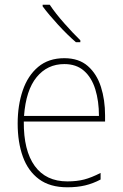

<svg xmlns="http://www.w3.org/2000/svg" viewBox="-20 -785 521 815"><path d="M253 -538Q315 -538 353 -504.5Q391 -471 408.5 -416Q426 -361 426 -295V-269H81Q80 -146 127.5 -80.5Q175 -15 266 -15Q306 -15 337 -23Q368 -31 407 -51V-23Q375 -6 341.5 2Q308 10 266 10Q192 10 145.5 -24.5Q99 -59 77 -120Q55 -181 55 -261Q55 -338 76.5 -401Q98 -464 142 -501Q186 -538 253 -538ZM253 -513Q181 -513 135.5 -457.5Q90 -402 82 -293H400Q400 -356 384.5 -406Q369 -456 336.5 -484.5Q304 -513 253 -513ZM191 -765Q215 -729 252 -687Q289 -645 321 -614V-606H302Q266 -637 226.5 -680Q187 -723 161 -758V-765Z"/></svg>

Font: Noto Sans Kannada SemiCondensed Thin
Style: Regular
Weight: 100
Width: 4
Designer: Jelle Bosma - Monotype Design Team
Foundry: Monotype Imaging Inc.
Version: Version 2.005; ttfautohint (v1.8.4.7-5d5b)